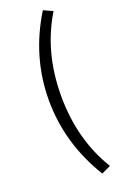

<svg xmlns="http://www.w3.org/2000/svg" viewBox="-189 -871 716 1121"><g transform="rotate(-20 169.0 -310.5)"><path d="M239 197Q92 -43 92 -311Q92 -580 239 -818L296 -792Q168 -582 168 -311Q168 -39 296 170Z"/></g></svg>

Font: Source Han Sans K Regular
Style: Regular
Weight: 400
Designer: Ryoko NISHIZUKA  (kana & ideographs); Paul D. Hunt (Latin, Greek & Cyrillic); Wenlong ZHANG  (bopomofo); Sandoll Communi
Foundry: Adobe Systems Incorporated
Version: Version 1.00 July 18, 2014, initial release